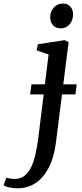

<svg xmlns="http://www.w3.org/2000/svg" viewBox="-142 -784 452 1059"><path d="M-44.5 254.5Q-69 254.5 -90.8 249.8Q-112.5 245 -122 237L-106 195.5Q-99 198.5 -86 200.8Q-73 203 -62 203Q-29 203 -6.5 185.2Q16 167.5 30.8 136Q45.5 104.5 54.5 63Q63.5 21.5 69.5 -26L99 -263.5H24L31.5 -319H105.5L126 -483L60 -506.5L67 -540L215 -562.5L236.5 -551.5L207 -319H281L274 -263.5H200L166.5 2Q156.5 83 127.5 139.5Q98.5 196 54.8 225.2Q11 254.5 -44.5 254.5ZM192 -627.5Q166.5 -627.5 150.5 -644.8Q134.5 -662 135 -689.5Q135.5 -722.5 155.5 -743.5Q175.5 -764.5 205 -764.5Q230.5 -764.5 245.8 -748Q261 -731.5 261 -706Q261 -671.5 241.5 -649.5Q222 -627.5 192 -627.5Z"/></svg>

Font: Merriweather 28pt
Style: Italic
Weight: 400
Italic angle: -7.8°
Version: Version 2.101